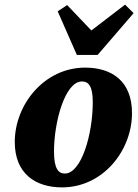

<svg xmlns="http://www.w3.org/2000/svg" viewBox="-20 -796 599 832"><path d="M261 -44C235 -44 214 -62 214 -139C214 -269 262 -443 335 -443C363 -443 382 -424 382 -354C382 -212 332 -44 261 -44ZM249 16C425 16 552 -142 552 -306C552 -445 464 -503 349 -503C172 -503 44 -343 44 -181C44 -43 134 16 249 16ZM271 -774 230 -747 313 -558H403L559 -739L522 -776L376 -664Z"/></svg>

Font: Source Serif Pro Black
Style: Italic
Weight: 900
Italic angle: -12°
Designer: Frank Grießhammer
Foundry: Adobe Systems Incorporated
Version: Version 3.001;hotconv 1.0.111;makeotfexe 2.5.65597